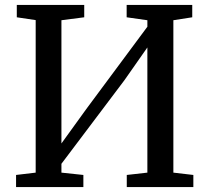

<svg xmlns="http://www.w3.org/2000/svg" viewBox="-20 -763 854 783"><path d="M45.5 0V-49.5L125.5 -59V-681L48.5 -692.5V-743H323.5V-692.5L230.5 -680.5V-178L332 -318.5L581 -654V-680.5L496.5 -692.5V-743H764V-692.5L687 -680.5V-59L768.5 -49.5V0H497V-49.5L581 -59V-569.5L487.5 -436L230.5 -95V-59L320 -49.5V0Z"/></svg>

Font: Merriweather
Style: Regular
Weight: 400
Designer: Eben Sorkin
Foundry: Eben Sorkin
Version: Version 2.100; ttfautohint (v1.7.19-72a1) -l 8 -r 50 -G 200 